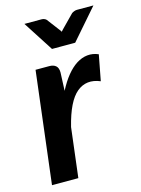

<svg xmlns="http://www.w3.org/2000/svg" viewBox="-111 -787 626 852"><g transform="rotate(-15 202.0 -361.5)"><path d="M182.5 -390Q202 -428 224.2 -455.2Q246.5 -482.5 270.5 -497.8Q294.5 -513 320 -515.8Q345.5 -518.5 371 -507.5L348.5 -389.5Q287.5 -415 241.8 -377Q196 -339 168.5 -227.5L141 0H20L82 -513.5H145Q164.5 -513.5 175.2 -504Q186 -494.5 186 -473.5ZM404 -723 283 -584H176.5L87 -723H165.5Q172.5 -723 178.5 -720.5Q184.5 -718 187.5 -714.5L229.5 -659Q234 -654 238 -646.5Q241 -650 244 -653.2Q247 -656.5 249.5 -659L304 -714.5Q308 -717.5 314.8 -720.2Q321.5 -723 328.5 -723Z"/></g></svg>

Font: Lato 2
Style: Bold Italic
Weight: 700
Italic angle: -7°
Designer: Lukasz Dziedzic with Adam Twardoch and Botio Nikoltchev
Foundry: tyPoland Lukasz Dziedzic
Version: Version 2.015; 2015-08-06; http://www.latofonts.com/